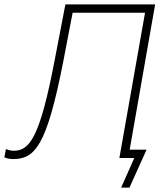

<svg xmlns="http://www.w3.org/2000/svg" viewBox="-44 -720 767 875"><path d="M15 5C116 5 169 -56 244 -438L287 -662H617L500 0H568L508 135H546L624 -38H547L663 -700H254L205 -445C138 -94 91 -33 19 -33C6 -33 -7 -36 -17 -41L-24 -3C-13 2 1 5 15 5Z"/></svg>

Font: Fixel Display 20240404 ExLight
Style: Italic
Weight: 200
Italic angle: -10°
Designer: AlfaBravo + MacPaw
Foundry: Kyrylo Tkachov, Marchela Mozhyna, Serhii Makarenko, Maria Weinstein, Zakhar Kryvoshyya
Version: Version 1.211;Glyphs 3.2 (3225)